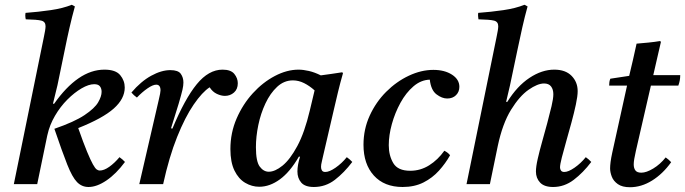

<svg xmlns="http://www.w3.org/2000/svg" viewBox="-20 -772 2872 805"><path d="M136 0H38L164 -617Q167 -631 169 -643Q171 -655 171 -662Q171 -681 153.5 -685.5Q136 -690 88 -691Q87 -695 86.5 -699.5Q86 -704 86 -708Q86 -714 87 -718Q141 -722 192.5 -729.5Q244 -737 281 -752L294 -745Q282 -702 271.5 -656Q261 -610 252 -565L221 -415L202 -337H207Q256 -407 309 -443.5Q362 -480 418 -480Q465 -480 484 -457Q503 -434 503 -405Q503 -358 457 -317Q411 -276 308 -235Q330 -172 345 -136Q360 -100 369.5 -83Q379 -66 385.5 -61.5Q392 -57 398 -57Q416 -57 438 -72.5Q460 -88 481 -113Q494 -104 504 -93Q467 -43 426.5 -15.5Q386 12 351 12Q323 12 303 -8.5Q283 -29 262 -82Q241 -135 208 -232Q292 -261 334.5 -289.5Q377 -318 391.5 -343Q406 -368 406 -387Q406 -401 399 -410Q392 -419 375 -419Q352 -419 322 -401.5Q292 -384 262.5 -354.5Q233 -325 210.5 -286.5Q188 -248 179 -207L178 -203Z M664 0H564L646 -355Q653 -384 653 -393Q653 -417 635 -417Q621 -417 598.5 -401.5Q576 -386 554 -363Q547 -368 541.5 -373Q536 -378 531 -384Q571 -431 614 -454.5Q657 -478 694 -478Q727 -478 738 -462.5Q749 -447 749 -426Q749 -413 745 -395.5Q741 -378 729 -337L697 -234L703 -233Q755 -358 805 -419Q855 -480 913 -480Q948 -480 962.5 -462Q977 -444 977 -423Q977 -398 961 -384Q945 -370 923 -370Q907 -370 889 -378.5Q871 -387 859 -406Q828 -386 792 -333.5Q756 -281 722.5 -197.5Q689 -114 664 0Z M1067 11Q1036 11 1008 -5.5Q980 -22 963 -57Q946 -92 946 -147Q946 -215 972 -275Q998 -335 1040 -381Q1082 -427 1132.5 -453.5Q1183 -480 1232 -480Q1251 -480 1275 -474.5Q1299 -469 1325 -456Q1346 -459 1368.5 -462Q1391 -465 1415 -469L1418 -465Q1406 -423 1397 -385.5Q1388 -348 1379 -309L1333 -111Q1332 -104 1329 -93Q1326 -82 1326 -72Q1326 -63 1330 -57Q1334 -51 1344 -51Q1361 -51 1387 -69Q1413 -87 1434 -113Q1447 -104 1457 -93Q1423 -48 1384 -18Q1345 12 1296 12Q1259 12 1243 -6.5Q1227 -25 1227 -53Q1227 -80 1238 -115H1233Q1196 -51 1153.5 -20Q1111 11 1067 11ZM1299 -393Q1278 -412 1255 -423.5Q1232 -435 1208 -435Q1171 -435 1142 -408Q1113 -381 1093 -338.5Q1073 -296 1063 -247.5Q1053 -199 1053 -155Q1053 -95 1069 -73.5Q1085 -52 1107 -52Q1133 -52 1164.5 -77.5Q1196 -103 1226.5 -159.5Q1257 -216 1279 -309Z M1668 12Q1591 12 1547.5 -36Q1504 -84 1504 -165Q1504 -230 1530 -287Q1556 -344 1599 -387Q1642 -430 1694 -454.5Q1746 -479 1797 -479Q1844 -479 1875 -459Q1906 -439 1906 -408Q1906 -387 1892 -373Q1878 -359 1855 -359Q1833 -359 1810 -376.5Q1787 -394 1782 -438Q1745 -437 1713.5 -410Q1682 -383 1659 -341Q1636 -299 1623 -252Q1610 -205 1610 -163Q1610 -120 1629 -88Q1648 -56 1700 -56Q1743 -56 1779.5 -79Q1816 -102 1843 -140Q1859 -132 1867 -121Q1848 -87 1820.5 -56.5Q1793 -26 1755.5 -7Q1718 12 1668 12Z M2067 -160 2034 0H1936L2062 -617Q2065 -631 2067 -643Q2069 -655 2069 -662Q2069 -681 2051.5 -685.5Q2034 -690 1986 -691Q1985 -698 1984.5 -704.5Q1984 -711 1985 -718Q2039 -722 2090.5 -729.5Q2142 -737 2179 -752L2192 -745Q2180 -702 2170 -657.5Q2160 -613 2150 -565L2118 -413L2102 -345H2107Q2148 -411 2200 -445.5Q2252 -480 2304 -480Q2351 -480 2376.5 -454Q2402 -428 2402 -390Q2402 -369 2394.5 -334Q2387 -299 2376 -258.5Q2365 -218 2354 -179.5Q2343 -141 2335.5 -111.5Q2328 -82 2328 -70Q2328 -63 2332 -57Q2336 -51 2346 -51Q2363 -51 2389 -69Q2415 -87 2436 -113Q2449 -104 2459 -93Q2425 -48 2385.5 -18Q2346 12 2299 12Q2262 12 2244.5 -6.5Q2227 -25 2227 -53Q2227 -73 2234.5 -106Q2242 -139 2253 -178Q2264 -217 2274.5 -256Q2285 -295 2292.5 -327Q2300 -359 2300 -377Q2300 -397 2290.5 -409.5Q2281 -422 2261 -422Q2234 -422 2196 -395.5Q2158 -369 2122.5 -311.5Q2087 -254 2067 -160Z M2824 -413H2709L2646 -139Q2637 -100 2637 -83Q2637 -67 2644 -57.5Q2651 -48 2669 -48Q2690 -48 2719 -65.5Q2748 -83 2771 -112Q2784 -103 2794 -92Q2759 -43 2714 -15Q2669 13 2621 13Q2589 13 2570.5 0Q2552 -13 2545 -31.5Q2538 -50 2538 -66Q2538 -77 2540 -93Q2542 -109 2547 -132L2609 -413H2534Q2534 -421 2535 -428Q2536 -435 2539 -442L2618 -454Q2625 -483 2633.5 -519.5Q2642 -556 2649 -589Q2673 -591 2698.5 -593.5Q2724 -596 2748 -600L2751 -596Q2744 -566 2737 -535.5Q2730 -505 2719 -457H2832Q2832 -445 2830 -434.5Q2828 -424 2824 -413Z"/></svg>

Font: Tiro Kannada
Style: Italic
Weight: 400
Italic angle: -11°
Designer: Kannada: John Hudson & Fiona Ross, assisted by Kaja Sojewska. Latin: John Hudson with Paul Hanslow, assisted by Kaja Soj
Foundry: Tiro Typeworks Ltd.
Version: Version 1.52